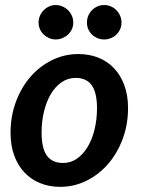

<svg xmlns="http://www.w3.org/2000/svg" viewBox="-20 -736 564 764"><path d="M22 0ZM231 -87.5C202 -87.5 180.5 -97.2 166.5 -116.8C152.5 -136.2 145.5 -166.8 145.5 -208.5C145.5 -237.8 148.7 -265.7 155 -292C161.3 -318.3 170.3 -341.4 182 -361.2C193.7 -381.1 207.9 -396.8 224.8 -408.5C241.6 -420.2 260.3 -426 281 -426C309.7 -426 331 -416.2 345 -396.8C359 -377.2 366 -346.7 366 -305C366 -276 362.8 -248.3 356.5 -222C350.2 -195.7 341.2 -172.6 329.5 -152.8C317.8 -132.9 303.7 -117.1 287 -105.2C270.3 -93.4 251.7 -87.5 231 -87.5ZM219.5 7.5C256.5 7.5 291.3 -0.6 324 -16.8C356.7 -32.9 385.2 -55.1 409.8 -83.2C434.2 -111.4 453.7 -144.6 468 -182.8C482.3 -220.9 489.5 -262 489.5 -306C489.5 -340.3 484.5 -370.8 474.5 -397.5C464.5 -424.2 450.8 -446.7 433.2 -465C415.8 -483.3 394.9 -497.2 370.8 -506.8C346.6 -516.2 320.3 -521 292 -521C255 -521 220.2 -513 187.5 -497C154.8 -481 126.2 -459 101.8 -431C77.2 -403 57.8 -369.8 43.5 -331.5C29.2 -293.2 22 -251.8 22 -207.5C22 -173.2 27 -142.7 37 -116C47 -89.3 60.8 -66.8 78.5 -48.5C96.2 -30.2 117 -16.2 141 -6.8C165 2.8 191.2 7.5 219.5 7.5ZM271.5 -646C271.5 -655.7 269.7 -664.8 266 -673.2C262.3 -681.8 257.2 -689.2 250.8 -695.5C244.2 -701.8 236.8 -706.8 228.2 -710.5C219.8 -714.2 210.8 -716 201.5 -716C192.5 -716 183.9 -714.2 175.8 -710.5C167.6 -706.8 160.3 -701.8 154 -695.5C147.7 -689.2 142.7 -681.8 139 -673.2C135.3 -664.8 133.5 -655.7 133.5 -646C133.5 -636.7 135.3 -627.9 139 -619.8C142.7 -611.6 147.7 -604.5 154 -598.5C160.3 -592.5 167.6 -587.8 175.8 -584.2C183.9 -580.8 192.5 -579 201.5 -579C210.8 -579 219.8 -580.8 228.2 -584.2C236.8 -587.8 244.2 -592.5 250.8 -598.5C257.2 -604.5 262.3 -611.6 266 -619.8C269.7 -627.9 271.5 -636.7 271.5 -646ZM463.5 -646C463.5 -655.7 461.7 -664.8 458 -673.2C454.3 -681.8 449.4 -689.2 443.2 -695.5C437.1 -701.8 429.8 -706.8 421.2 -710.5C412.8 -714.2 403.8 -716 394.5 -716C384.8 -716 375.9 -714.2 367.8 -710.5C359.6 -706.8 352.3 -701.8 346 -695.5C339.7 -689.2 334.8 -681.8 331.2 -673.2C327.8 -664.8 326 -655.7 326 -646C326 -636.7 327.8 -627.9 331.2 -619.8C334.8 -611.6 339.7 -604.5 346 -598.5C352.3 -592.5 359.6 -587.8 367.8 -584.2C375.9 -580.8 384.8 -579 394.5 -579C403.8 -579 412.8 -580.8 421.2 -584.2C429.8 -587.8 437.1 -592.5 443.2 -598.5C449.4 -604.5 454.3 -611.6 458 -619.8C461.7 -627.9 463.5 -636.7 463.5 -646Z"/></svg>

Font: Lato
Style: Bold Italic
Weight: 700
Italic angle: -7°
Designer: Lukasz Dziedzic
Foundry: tyPoland Lukasz Dziedzic
Version: Version 2.007; 2014-02-27